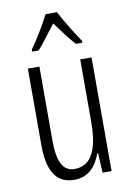

<svg xmlns="http://www.w3.org/2000/svg" viewBox="-87 -820 606 885"><g transform="rotate(-10 216.0 -377.5)"><path d="M243 -765H190C168 -721 128 -655 99 -615V-606H130C155 -634 189 -681 217 -717C245 -679 276 -636 304 -606H334V-615C312 -646 267 -719 243 -765ZM364 -532H311V-240C311 -103 273 -39 198 -39C146 -39 120 -84 120 -185V-532H66V-173C66 -56 102 10 189 10C257 10 294 -37 313 -92H317L322 0H364Z"/></g></svg>

Font: Noto Sans Devanagari ExtraCondensed Light
Style: Regular
Weight: 300
Width: 2
Designer: Jelle Bosma - Monotype Design Team
Foundry: Monotype Imaging Inc.
Version: Version 2.004